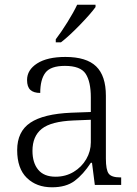

<svg xmlns="http://www.w3.org/2000/svg" viewBox="-20 -786 582 816"><path d="M53 -148Q53 -227 109 -264.5Q165 -302 283 -307L366 -310V-372Q366 -439 344 -472.5Q322 -506 256 -506Q195 -506 173 -477Q151 -448 151 -391Q123 -391 109 -404Q95 -417 95 -446Q95 -489 138 -516.5Q181 -544 258 -544Q347 -544 388.5 -504Q430 -464 430 -379V-112Q430 -64 442 -48Q454 -32 491 -32H495V0H383L371 -94H366Q334 -45 297.5 -17.5Q261 10 201 10Q135 10 94 -30Q53 -70 53 -148ZM366 -181V-277L292 -274Q197 -270 157.5 -238.5Q118 -207 118 -145Q118 -94 142.5 -64.5Q167 -35 216 -35Q259 -35 293 -55.5Q327 -76 346.5 -109.5Q366 -143 366 -181ZM217 -619Q240 -649 266.5 -691.5Q293 -734 308 -766H386V-756Q366 -728 319.5 -680Q273 -632 239 -606H217Z"/></svg>

Font: Noto Serif Light
Style: Regular
Weight: 300
Designer: Monotype Design Team
Foundry: Monotype Imaging Inc.
Version: Version 1.001